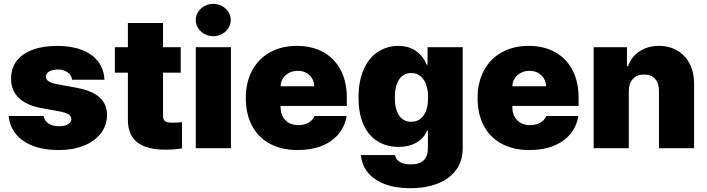

<svg xmlns="http://www.w3.org/2000/svg" viewBox="-20 -778 3711 1008"><path d="M284.2 -413.1Q256.8 -413.1 239 -403.1Q221.2 -393.1 221.7 -376Q220.2 -347.2 275.4 -336.9L380.9 -317.4Q462.4 -302.7 502 -267.6Q541.5 -232.4 542 -173.8Q541.5 -118.7 508.8 -77.1Q476.1 -35.6 418.9 -12.9Q361.8 9.8 289.1 9.8Q210.4 9.8 153.1 -12.2Q95.7 -34.2 63.2 -74.5Q30.8 -114.7 25.4 -168.9H209Q213.4 -143.6 234.9 -129.4Q256.3 -115.2 290 -115.2Q318.4 -115.2 336.2 -125.2Q354 -135.3 354.5 -152.3Q354 -168.5 339.1 -178Q324.2 -187.5 292 -193.4L199.2 -210Q119.1 -224.6 78.6 -263.9Q38.1 -303.2 38.1 -365.2Q38.1 -419.4 67.4 -458Q96.7 -496.6 151.1 -516.8Q205.6 -537.1 280.3 -537.1Q355 -537.1 409.9 -515.9Q464.8 -494.6 495.4 -454.6Q525.9 -414.6 528.3 -359.4H358.4Q355.5 -383.8 334.7 -398.4Q314 -413.1 284.2 -413.1Z M928.7 -396.5H835.9V-169.9Q835.9 -149.4 847.2 -141.6Q858.4 -133.8 882.8 -133.8Q910.6 -133.8 935.5 -136.7V1Q894.5 7.8 847.7 7.8Q749.5 7.8 700.2 -31Q650.9 -69.8 651.4 -151.4V-396.5H583V-530.3H651.4V-657.2H835.9V-530.3H928.7Z M1007.8 -530.3H1192.4V0H1007.8ZM1007.8 -672.9Q1007.8 -695.8 1020.3 -715.3Q1032.7 -734.9 1053.7 -746.3Q1074.7 -757.8 1099.6 -757.8Q1124.5 -757.8 1145.5 -746.3Q1166.5 -734.9 1179 -715.3Q1191.4 -695.8 1191.4 -672.9Q1191.4 -649.9 1179 -630.4Q1166.5 -610.8 1145.5 -599.4Q1124.5 -587.9 1099.6 -587.9Q1074.7 -587.9 1053.7 -599.4Q1032.7 -610.8 1020.3 -630.4Q1007.8 -649.9 1007.8 -672.9Z M1270.5 -263.7Q1270.5 -345.2 1303.5 -407.2Q1336.4 -469.2 1397.2 -503.2Q1458 -537.1 1539.1 -537.1Q1617.7 -537.1 1676.8 -504.6Q1735.8 -472.2 1768.3 -410.9Q1800.8 -349.6 1800.8 -265.6V-221.7H1453.1V-214.8Q1453.1 -173.3 1478.3 -147.2Q1503.4 -121.1 1546.9 -121.1Q1577.1 -121.1 1599.6 -133.8Q1622.1 -146.5 1630.9 -168.9H1799.8Q1790.5 -114.3 1757.1 -74Q1723.6 -33.7 1668.9 -12Q1614.3 9.8 1543 9.8Q1459 9.8 1397.7 -22.9Q1336.4 -55.7 1303.5 -117.2Q1270.5 -178.7 1270.5 -263.7ZM1629.9 -325.2Q1629.4 -348.6 1617.9 -367.2Q1606.4 -385.7 1586.9 -396Q1567.4 -406.2 1543 -406.2Q1518.6 -406.2 1498.3 -395.8Q1478 -385.3 1465.8 -366.9Q1453.6 -348.6 1453.1 -325.2Z M1875 36.1H2053.7Q2058.1 61 2080.3 73Q2102.5 85 2137.7 85Q2226.6 85 2226.6 -1V-91.8H2221.7Q2206.1 -52.2 2166.5 -29.5Q2127 -6.8 2072.3 -6.8Q2012.7 -6.8 1965.3 -34.4Q1918 -62 1890.1 -119.9Q1862.3 -177.7 1862.3 -265.6Q1862.3 -356.4 1891.1 -417.5Q1919.9 -478.5 1967.3 -507.8Q2014.6 -537.1 2070.3 -537.1Q2127 -537.1 2165 -509.3Q2203.1 -481.4 2219.7 -438.5H2224.6V-530.3H2409.2V0Q2409.2 66.4 2375 113.5Q2340.8 160.6 2278.6 185.3Q2216.3 210 2132.8 210Q2055.7 210 1998.8 188Q1941.9 166 1910.4 126.7Q1878.9 87.4 1875 36.1ZM2227.5 -265.6Q2227.5 -325.7 2203.9 -360.1Q2180.2 -394.5 2138.7 -394.5Q2097.7 -394.5 2075.2 -360.4Q2052.7 -326.2 2052.7 -265.6Q2052.7 -205.1 2075.2 -171.9Q2097.7 -138.7 2138.7 -138.7Q2180.7 -138.7 2204.1 -172.1Q2227.5 -205.6 2227.5 -265.6Z M2487.3 -263.7Q2487.3 -345.2 2520.3 -407.2Q2553.2 -469.2 2614 -503.2Q2674.8 -537.1 2755.9 -537.1Q2834.5 -537.1 2893.6 -504.6Q2952.6 -472.2 2985.1 -410.9Q3017.6 -349.6 3017.6 -265.6V-221.7H2669.9V-214.8Q2669.9 -173.3 2695.1 -147.2Q2720.2 -121.1 2763.7 -121.1Q2793.9 -121.1 2816.4 -133.8Q2838.9 -146.5 2847.7 -168.9H3016.6Q3007.3 -114.3 2973.9 -74Q2940.4 -33.7 2885.7 -12Q2831.1 9.8 2759.8 9.8Q2675.8 9.8 2614.5 -22.9Q2553.2 -55.7 2520.3 -117.2Q2487.3 -178.7 2487.3 -263.7ZM2846.7 -325.2Q2846.2 -348.6 2834.7 -367.2Q2823.2 -385.7 2803.7 -396Q2784.2 -406.2 2759.8 -406.2Q2735.4 -406.2 2715.1 -395.8Q2694.8 -385.3 2682.6 -366.9Q2670.4 -348.6 2669.9 -325.2Z M3281.2 0H3096.7V-530.3H3271.5V-430.7H3277.3Q3294.9 -480.5 3337.9 -508.8Q3380.9 -537.1 3439.5 -537.1Q3494.6 -537.1 3536.9 -512Q3579.1 -486.8 3601.8 -441.4Q3624.5 -396 3624 -337.9V0H3439.5V-299.8Q3439.9 -340.8 3419.4 -363.8Q3398.9 -386.7 3361.3 -386.7Q3324.2 -386.7 3302.7 -363.5Q3281.2 -340.3 3281.2 -299.8Z"/></svg>

Font: Pretendard JP Black
Style: Regular
Weight: 900
Designer: Base glyphs from Inter by Rasmus Andersson; Hangeul glyphs from Noto Sans CJK(Source Han Sans) by Jang Soo-young and Kan
Foundry: Kil Hyung-jin
Version: Version 1.309